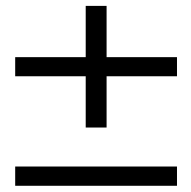

<svg xmlns="http://www.w3.org/2000/svg" viewBox="-20 -589 640 642"><path d="M571.8 -397.9V-334H336.4V-162.6H266.6V-334H30.8V-397.9H266.6V-569.3H336.4V-397.9ZM30.8 -32.2H571.8V32.2H30.8Z"/></svg>

Font: LilGrotesk
Style: Regular
Weight: 400
Designer: BSozoo
Foundry: BSozoo
Version: Version 1.004;PS 001.004;hotconv 1.0.70;makeotf.lib2.5.58329